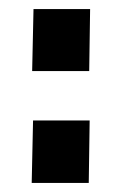

<svg xmlns="http://www.w3.org/2000/svg" viewBox="-20 -404 269 424"><path d="M53 -138H178L176 0H50ZM54 -384H179L177 -247H51Z"/></svg>

Font: Covid19
Style: Regular
Weight: 400
Designer: Peter Wiegel
Foundry: (c) CAT - Ing. Peter Wiegel.  for Rudolf Maass + Partner GmbH
Version: Version 001.000